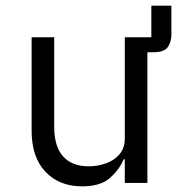

<svg xmlns="http://www.w3.org/2000/svg" viewBox="-20 -648 640 680"><path d="M271 12Q190 12 141 -39.5Q92 -91 92 -185V-516H172V-199Q172 -129 203.5 -94Q235 -59 294 -59Q326 -59 355.5 -69.5Q385 -80 403.5 -102Q422 -124 422 -158V-516H516V-628H587V-526Q587 -500 574.5 -481.5Q562 -463 524 -463H502V0H422V-84H418Q402 -46 368.5 -17Q335 12 271 12Z"/></svg>

Font: Lilex Nerd Font
Style: Regular
Weight: 400
Designer: Mike Abbink, Paul van der Laan, Pieter van Rosmalen, Mikhael Khrustik
Foundry: Mikhael Khrustik
Version: Version 2.400; ttfautohint (v1.8.4.7-5d5b);Nerd Fonts 3.3.0